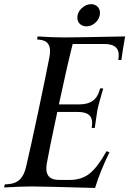

<svg xmlns="http://www.w3.org/2000/svg" viewBox="-20 -909 627 931"><path d="M356 -366.2H257.8Q220.2 -191.4 207 -116.7Q204.6 -105 204.6 -91.8Q204.6 -36.6 266.1 -36.6H318.4Q376 -36.6 414.6 -67.4Q453.1 -98.1 496.6 -175.8L510.7 -170.9Q464.4 -75.2 440.9 2.4Q183.6 -4.9 135.3 -4.9Q82.5 -4.9 0 0L2.9 -14.6L24.4 -16.6Q57.1 -19.5 77.1 -39.6Q97.2 -59.6 106.4 -100.1Q125.5 -180.2 164.6 -364Q203.6 -547.9 219.7 -632.3Q222.7 -648.4 222.7 -661.6Q222.7 -711.4 172.9 -716.3L159.7 -717.8L162.6 -732.4Q236.3 -727.5 288.6 -727.5Q349.1 -727.5 586.9 -732.4Q576.2 -674.3 568.4 -618.2H553.7L555.2 -631.8Q555.7 -635.3 555.7 -642.1Q555.7 -669.4 538.3 -682.6Q521 -695.8 484.4 -695.8H332.5Q305.7 -590.8 265.6 -402.8H363.8Q403.8 -402.8 427.5 -418.5Q451.2 -434.1 461.4 -466.8L465.8 -480.5H480.5Q475.6 -462.4 468.8 -439Q461.9 -415.5 460.4 -408.9Q459 -402.3 456.1 -392.1Q453.1 -381.8 452.1 -374.3Q451.2 -366.7 449.7 -357.9Q448.2 -349.1 445.3 -328.6Q442.4 -308.1 439.5 -288.6H424.8L426.3 -302.2Q426.8 -306.2 426.8 -313.5Q426.8 -340.3 409.7 -353.3Q392.6 -366.2 356 -366.2ZM421.9 -888.7Q440.9 -888.7 452.9 -876.7Q464.8 -864.7 464.8 -846.2Q464.8 -820.3 444.6 -800.8Q424.3 -781.2 398.9 -781.2Q379.4 -781.2 367.2 -793.2Q355 -805.2 355 -823.7Q355 -849.1 375.7 -868.9Q396.5 -888.7 421.9 -888.7Z"/></svg>

Font: Flanker
Style: Italic
Weight: 400
Italic angle: -12°
Designer: Flanker
Version: Version 2.027